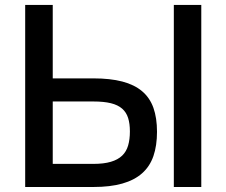

<svg xmlns="http://www.w3.org/2000/svg" viewBox="-20 -747 904 767"><path d="M80.6 -727.3H190.7V-433.9H353Q420.5 -433.9 468.6 -421.3Q516.7 -408.7 547.6 -382.6Q578.5 -356.5 592.9 -316.2Q607.2 -275.9 607.2 -220.5Q607.2 -165.1 592.9 -123.6Q578.5 -82 547.6 -54.7Q516.7 -27.3 468.6 -13.7Q420.5 0 353 0H80.6ZM674.4 -727.3H784.1V0H674.4ZM190.7 -341.6V-92.3H353Q394.9 -92.3 422.9 -100.7Q451 -109 467.9 -125.2Q484.7 -141.3 491.8 -165.7Q498.9 -190 498.9 -221.9Q498.9 -253.2 491.8 -275.7Q484.7 -298.3 467.9 -313Q451 -327.8 422.9 -334.7Q394.9 -341.6 353 -341.6Z"/></svg>

Font: Cannonade Med
Style: Regular
Weight: 500
Designer: Rasmus Andersson
Foundry: rsms
Version: Version 3.012;git-f93a4a705